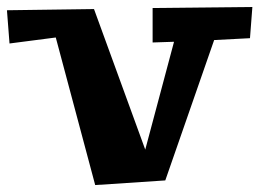

<svg xmlns="http://www.w3.org/2000/svg" viewBox="-31 -516 739 547"><path d="M688 -496.1 681.2 -407.2 579.1 -401.9 439.9 -2 240.2 11.2 127.9 -409.2 -3.9 -392.1 -11.2 -486.8 236.8 -490.2 382.8 -89.8 464.8 -397 403.8 -395V-493.2Z"/></svg>

Font: Peralta
Style: Regular
Weight: 400
Designer: Astigmatic (AOETI)
Foundry: Astigmatic (AOETI)
Version: Version 1.000